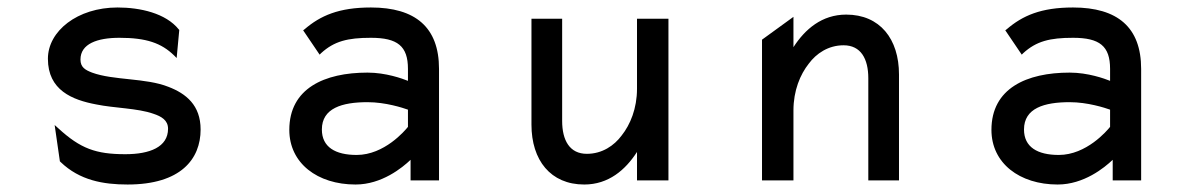

<svg xmlns="http://www.w3.org/2000/svg" viewBox="-20 -482 3200 513"><path d="M142 -49C193 0 256 11 321 11C463 11 516 -57 516 -136C516 -201 477 -232 430 -250C370 -274 283 -267 226 -288C208 -295 195 -302 195 -323C195 -365 240 -381 299 -381C371 -381 411 -367 445 -334L452 -327L459 -402L458 -403C423 -447 354 -462 294 -462C187 -462 108 -399 108 -325C108 -241 173 -215 237 -203C285 -193 348 -193 390 -178C411 -171 429 -161 429 -138C429 -89 380 -70 315 -70C236 -70 195 -85 136 -139L126 -148L140 -51Z M790 -401 834 -336 838 -340C873 -372 909 -381 971 -381C1042 -381 1070 -359 1070 -298V-266C1055 -272 1011 -288 962 -288C847 -288 753 -246 753 -135C753 -46 828 11 930 11C1000 11 1055 -34 1077 -55V0H1153V-298C1153 -409 1090 -462 971 -462C885 -462 836 -440 794 -404ZM840 -136C840 -193 894 -209 962 -209C1010 -209 1056 -194 1070 -189V-143C1062 -133 1007 -68 933 -68C876 -68 840 -89 840 -136Z M1400 -149C1400 -54 1451 11 1541 11C1606 11 1651 -28 1682 -76V0H1766V-432H1682V-245C1682 -192 1664 -149 1641 -120C1621 -93 1589 -71 1548 -71C1502 -71 1482 -107 1482 -159V-432H1400Z M2382 -283C2382 -378 2331 -443 2241 -443C2176 -443 2131 -404 2100 -356V-437L2016 -376V0H2100V-187C2100 -240 2118 -283 2141 -312C2161 -339 2193 -361 2234 -361C2280 -361 2300 -325 2300 -273V0H2382Z M2666 -401 2710 -336 2714 -340C2749 -372 2785 -381 2847 -381C2918 -381 2946 -359 2946 -298V-266C2931 -272 2887 -288 2838 -288C2723 -288 2629 -246 2629 -135C2629 -46 2704 11 2806 11C2876 11 2931 -34 2953 -55V0H3029V-298C3029 -409 2966 -462 2847 -462C2761 -462 2712 -440 2670 -404ZM2716 -136C2716 -193 2770 -209 2838 -209C2886 -209 2932 -194 2946 -189V-143C2938 -133 2883 -68 2809 -68C2752 -68 2716 -89 2716 -136Z"/></svg>

Font: Charger Monospace
Style: Regular
Weight: 400
Designer: Jasper
Foundry: Cannot Into Space Fonts
Version: Version 0.980